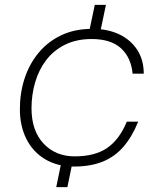

<svg xmlns="http://www.w3.org/2000/svg" viewBox="-20 -675 690 792"><path d="M346 -536 371 -655H417L392 -536ZM212 97 234 -10H280L258 97ZM285 12Q217 12 166.5 -18Q116 -48 89 -101.5Q62 -155 62 -225Q62 -292 81.5 -351.5Q101 -411 139 -457Q177 -503 232.5 -529.5Q288 -556 361 -556Q424 -556 471.5 -533.5Q519 -511 546 -469.5Q573 -428 573 -371H527Q521 -437 479.5 -475.5Q438 -514 358 -514Q295 -514 248 -490.5Q201 -467 170.5 -427Q140 -387 125 -335.5Q110 -284 110 -228Q110 -136 159.5 -83Q209 -30 288 -30Q372 -30 422.5 -65Q473 -100 503 -173H550Q525 -111 489 -69.5Q453 -28 403 -8Q353 12 285 12Z"/></svg>

Font: Azeret Mono Thin Thin
Style: Italic
Weight: 250
Italic angle: -12°
Version: Version 1.002